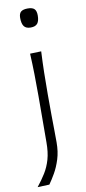

<svg xmlns="http://www.w3.org/2000/svg" viewBox="-104 -786 458 1024"><g transform="rotate(-10 125.5 -274.0)"><path d="M12.7 199.7Q38.6 167.5 58.3 135.7Q78.1 104 89.4 64.9Q100.6 25.9 100.6 -27.8L101.6 -277.3Q101.6 -342.3 100.6 -396.7Q99.6 -451.2 96.7 -508.3L157.2 -510.3Q154.3 -452.6 153.1 -397.7Q151.9 -342.8 151.9 -277.3Q151.9 -211.4 152.3 -165Q152.8 -118.7 153.3 -84.2Q153.8 -49.8 153.8 -18.1Q153.8 32.2 141.1 72.5Q128.4 112.8 110.6 143.8Q92.8 174.8 76.7 197.3ZM124.5 -645Q99.6 -645 88.6 -659.4Q77.6 -673.8 77.6 -705.6Q77.6 -728.5 89.1 -738.3Q100.6 -748 126 -748Q150.9 -748 161.6 -737.5Q172.4 -727.1 172.4 -702.1Q172.4 -672.9 161.4 -658.9Q150.4 -645 124.5 -645Z"/></g></svg>

Font: Pinar-FD Light
Style: Regular
Weight: 300
Designer: Amin Abedi
Version: Version 2.000